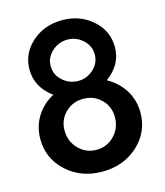

<svg xmlns="http://www.w3.org/2000/svg" viewBox="-114 -846 809 943"><g transform="rotate(-15 290.0 -375.0)"><path d="M426 -418Q481 -388 513 -337Q545 -286 545 -223Q545 -124 472 -57Q399 10 290 10Q182 10 109 -57Q36 -124 36 -223Q36 -286 67.5 -337Q99 -388 154 -417Q73 -477 73 -566Q73 -648 136 -704Q199 -760 290 -760Q381 -760 444 -704Q507 -648 507 -566Q507 -476 426 -418ZM291 -661Q246 -661 212 -630.5Q178 -600 178 -556Q178 -512 212 -481.5Q246 -451 291 -451Q335 -451 368.5 -481.5Q402 -512 402 -556Q402 -600 368.5 -630.5Q335 -661 291 -661ZM418 -233Q418 -287 381.5 -323.5Q345 -360 290 -360Q236 -360 199 -323.5Q162 -287 162 -233Q162 -178 199 -139.5Q236 -101 290 -101Q344 -101 381 -139.5Q418 -178 418 -233Z"/></g></svg>

Font: Oakes Grotesk
Style: Bold Italic
Weight: 600
Italic angle: -8°
Designer: Samuel Oakes
Foundry: Samuel Oakes
Version: Version 1.000;PS 001.000;hotconv 1.0.88;makeotf.lib2.5.64775